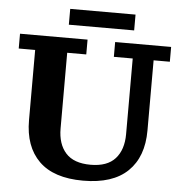

<svg xmlns="http://www.w3.org/2000/svg" viewBox="-57 -879 890 943"><g transform="rotate(5 388.5 -407.5)"><path d="M387 10Q242 10 169.5 -61.5Q97 -133 97 -263V-609H16V-682H349V-609H255V-236Q255 -159 294.5 -115Q334 -71 417 -71Q499 -71 538.5 -115Q578 -159 578 -236V-609H485V-682H761V-609H681V-263Q681 -133 607 -61.5Q533 10 387 10ZM251 -747V-825H573V-747Z"/></g></svg>

Font: Montagu Slab 144pt SemiBold
Style: Regular
Weight: 600
Version: Version 1.000